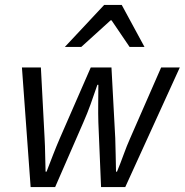

<svg xmlns="http://www.w3.org/2000/svg" viewBox="-20 -761 751 781"><path d="M104.6 0 69.2 -486.6H146.3L161.4 -199.4Q163.2 -167.6 163.7 -132.4Q164.3 -97.3 165.4 -62.8H169.4Q182.6 -97.3 196.3 -132.4Q210 -167.6 223.8 -199.4L349.2 -486.6H433.4L448.8 -199.4Q449.6 -167.6 450.5 -132.4Q451.5 -97.3 451.9 -62.8H455.9Q470.3 -97.3 482.9 -132.4Q495.6 -167.6 509.8 -199.4L635.5 -486.6H711.4L489.5 0H391.1L380.1 -262.9Q379 -299.8 379.5 -336.8Q380 -373.8 380.1 -416H376.1Q361.7 -373.8 348.5 -336.8Q335.2 -299.8 318.9 -262.9L204.3 0ZM243.7 -570 403.7 -740.9H475.2L567.8 -570H507.2L433.8 -678.2H429.8L310.5 -570Z"/></svg>

Font: Source Sans 3 VF
Style: Italic
Weight: 200
Italic angle: -11°
Designer: Paul D. Hunt
Foundry: Adobe Systems Incorporated
Version: Version 3.042;hotconv 1.0.118;makeotfexe 2.5.65603